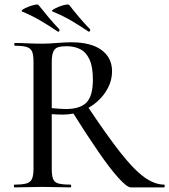

<svg xmlns="http://www.w3.org/2000/svg" viewBox="-20 -811 733 831"><path d="M362 -675Q325 -700 289.5 -721Q254 -742 208 -761Q201 -764 210.5 -770Q220 -776 235 -782Q250 -788 263.5 -790.5Q277 -793 280 -789Q300 -763 322 -737Q344 -711 370 -684Q372 -681 369 -676.5Q366 -672 362 -675ZM229 -675Q192 -700 156.5 -721Q121 -742 76 -761Q70 -764 79 -770Q88 -776 103.5 -782Q119 -788 132 -790.5Q145 -793 147 -789Q168 -763 189.5 -737Q211 -711 237 -684Q239 -681 236.5 -676.5Q234 -672 229 -675ZM546 0Q530 0 493.5 -40Q457 -80 406 -154Q355 -228 291 -330L358 -352Q442 -226 500.5 -151.5Q559 -77 604 -44.5Q649 -12 690 -12Q693 -12 693 -6Q693 0 690 0Q634 0 598.5 0Q563 0 546 0ZM288 -628Q374 -628 419.5 -594.5Q465 -561 465 -502Q465 -465 447.5 -431Q430 -397 400.5 -371Q371 -345 332.5 -330Q294 -315 253 -315Q241 -315 228 -315.5Q215 -316 204 -317V-81Q204 -52 209.5 -37Q215 -22 232.5 -17Q250 -12 285 -12Q288 -12 288 -6Q288 0 285 0Q260 0 230 -1Q200 -2 164 -2Q130 -2 99 -1Q68 0 43 0Q40 0 40 -6Q40 -12 43 -12Q77 -12 94.5 -17Q112 -22 118.5 -37Q125 -52 125 -81V-544Q125 -573 119 -587.5Q113 -602 96 -607.5Q79 -613 44 -613Q42 -613 42 -619Q42 -625 44 -625Q69 -625 99.5 -623.5Q130 -622 164 -622Q191 -622 226 -625Q261 -628 288 -628ZM382 -466Q382 -523 367 -554.5Q352 -586 326.5 -598.5Q301 -611 269 -611Q245 -611 231 -606.5Q217 -602 210.5 -587Q204 -572 204 -542V-343Q218 -342 234.5 -340.5Q251 -339 263 -339Q327 -339 354.5 -367.5Q382 -396 382 -466Z"/></svg>

Font: Cormorant Light Medium
Style: Regular
Weight: 500
Version: Version 4.000